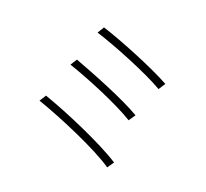

<svg xmlns="http://www.w3.org/2000/svg" viewBox="-143 -927 1243 1156"><g transform="rotate(30 478.0 -349.0)"><path d="M275.9 -709.2 258.2 -663C388.1 -646 627.1 -595.9 746.1 -551.8L766 -599.1C644.9 -641 399.9 -693.2 275.9 -709.2ZM231.9 -459.9 213.1 -414.1C345.2 -394.9 572.1 -344.1 683.9 -299L704.9 -345.9C584.9 -391 359 -436.8 231.9 -459.9ZM179 -179 160.2 -133.2C315 -109 589.1 -46.2 714.1 11L735.1 -35.2C605.1 -90.2 337 -154.1 179 -179Z"/></g></svg>

Font: Karasuma Gothic
Style: Light
Weight: 300
Designer: Rasmus Andersson / Ryoko Nishizuka
Foundry: rsms
Version: Version 1.00